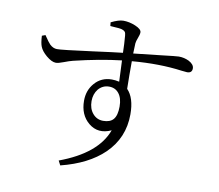

<svg xmlns="http://www.w3.org/2000/svg" viewBox="-87 -864 1174 1030"><g transform="rotate(10 500.0 -348.5)"><path d="M304.7 63.5 292 39.1Q495.1 -36.1 543.9 -169.9Q474.6 -137.7 420.9 -181.6Q370.1 -223.6 370.1 -300.8Q370.1 -357.4 404.3 -396.5Q440.4 -438.5 498 -438.5Q516.6 -438.5 538.1 -433.6Q537.1 -458 534.2 -525.4Q533.2 -541 533.2 -548.8Q415 -535.2 274.4 -501Q254.9 -496.1 227.1 -485.4Q199.2 -474.6 185.5 -474.6Q163.1 -474.6 132.8 -500Q105.5 -523.4 96.7 -545.9Q88.9 -564.5 86.9 -604.5L105.5 -611.3Q106.4 -609.4 109.4 -605.5Q128.9 -576.2 139.6 -565.4Q158.2 -547.9 178.7 -547.9Q200.2 -546.9 369.1 -569.3Q485.4 -585 531.2 -589.8Q530.3 -638.7 526.4 -682.6Q525.4 -697.3 520.5 -703.1Q515.6 -709 503.9 -712.9Q491.2 -716.8 448.2 -718.8Q442.4 -719.7 439.5 -719.7L437.5 -739.3Q478.5 -759.8 503.9 -759.8Q536.1 -759.8 569.3 -746.1Q604.5 -731.4 604.5 -713.9Q604.5 -702.1 596.7 -682.6Q588.9 -663.1 587.9 -651.4Q586.9 -644.5 586.9 -624Q585.9 -605.5 585.9 -595.7Q650.4 -602.5 735.4 -612.3Q817.4 -622.1 830.1 -622.1Q859.4 -622.1 885.7 -609.4Q915 -593.8 915 -572.3Q915 -546.9 887.7 -546.9Q879.9 -546.9 857.4 -549.8Q735.4 -566.4 585.9 -553.7Q585.9 -530.3 585.9 -480.5Q586.9 -427.7 586.9 -403.3Q627.9 -361.3 627.9 -271.5Q627.9 -142.6 537.1 -54.7Q453.1 26.4 304.7 63.5ZM489.3 -211.9Q527.3 -211.9 544.9 -232.4Q563.5 -253.9 563.5 -302.7Q563.5 -348.6 543 -374Q523.4 -398.4 490.2 -398.4Q455.1 -398.4 431.6 -371.1Q410.2 -343.8 410.2 -305.7Q410.2 -264.6 432.6 -238.3Q455.1 -211.9 489.3 -211.9Z"/></g></svg>

Font: Bpmf Zihi Only R
Style: R
Weight: 400
Foundry: But Ko
Version: Version 1.320